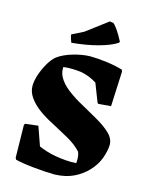

<svg xmlns="http://www.w3.org/2000/svg" viewBox="-130 -961 823 1055"><g transform="rotate(15 281.5 -433.5)"><path d="M285 12Q263 12 230.5 10Q198 8 163.5 4.5Q129 1 101.5 -3.5Q74 -8 60 -12L55 -22L52 -207L56 -215L130 -224L168 -116Q189 -107 212.5 -99.5Q236 -92 264 -87Q293 -82 323.5 -79.5Q354 -77 384 -79Q386 -90 385 -108Q384 -126 378 -142Q348 -176 295.5 -205Q243 -234 196 -259Q156 -279 121 -305Q86 -331 64 -362Q42 -393 42 -427Q42 -457 54.5 -493.5Q67 -530 86 -562Q105 -594 125 -610Q159 -635 210.5 -650Q262 -665 306 -666Q349 -666 402 -659Q455 -652 493 -640L497 -631L488 -431L416 -425L411 -431L371 -534Q326 -562 279 -570Q254 -573 228.5 -573.5Q203 -574 179 -571Q177 -543 189 -518Q207 -483 246.5 -452.5Q286 -422 331 -398Q379 -371 426 -344.5Q473 -318 504.5 -288.5Q536 -259 536 -223Q535 -188 519 -145Q503 -102 468 -66Q438 -34 393 -12Q348 10 285 12ZM187 -711Q180 -727 176 -743L174 -755L240 -788L361 -879L382 -876Q391 -869 402.5 -853Q414 -837 425 -818.5Q436 -800 443 -786L440 -779Q406 -756 339.5 -737.5Q273 -719 187 -711Z"/></g></svg>

Font: Labrada ExtraBold
Style: Regular
Weight: 800
Designer: Mercedes Jáuregui
Foundry: Omnibus-Type Team
Version: Version 1.000; ttfautohint (v1.8.4.7-5d5b)